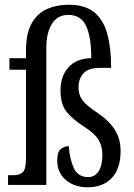

<svg xmlns="http://www.w3.org/2000/svg" viewBox="-20 -782 565 812"><path d="M351 10Q294 10 258 -21Q222 -52 222 -103Q222 -140 237.5 -152Q253 -164 271 -164Q275 -108 292.5 -70.5Q310 -33 353 -33Q381 -33 397 -57.5Q413 -82 413 -127Q413 -164 396.5 -191Q380 -218 336 -246Q289 -276 262.5 -308Q236 -340 236 -399Q236 -461 270 -498Q304 -535 366 -536Q366 -626 344 -672.5Q322 -719 269 -719Q223 -719 199.5 -681Q176 -643 176 -581V0H14V-41H36Q62 -41 76 -53.5Q90 -66 90 -113V-487H20V-536H90V-569Q90 -641 114 -683.5Q138 -726 179 -744Q220 -762 270 -762Q339 -762 378 -730.5Q417 -699 433.5 -639.5Q450 -580 450 -495H403Q354 -495 333 -472Q312 -449 312 -412Q312 -381 328.5 -358.5Q345 -336 389 -307Q439 -274 464.5 -235Q490 -196 490 -143Q490 -69 453 -29.5Q416 10 351 10Z"/></svg>

Font: Noto Serif Hebrew ExtraCondensed
Style: Regular
Weight: 400
Width: 2
Designer: Monotype Design Team
Foundry: Monotype Imaging Inc.
Version: Version 2.004; ttfautohint (v1.8.4.7-5d5b)